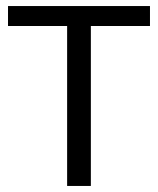

<svg xmlns="http://www.w3.org/2000/svg" viewBox="-20 -615 522 635"><path d="M202 0V-529H6.5V-595H476V-529H280.5V0Z"/></svg>

Font: Encode Sans SC SemiCondensed
Style: Regular
Weight: 400
Width: 4
Designer: Multiple Designers
Foundry: Impallari Type
Version: Version 3.002